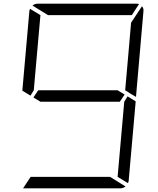

<svg xmlns="http://www.w3.org/2000/svg" viewBox="-20 -1020 856 1040"><path d="M181 -735 163 -531 145 -502 101 -529 139 -959Q139 -964 143 -972L199 -938ZM671 -498 715 -471 677 -41Q677 -36 673 -28L617 -62L635 -265L653 -469ZM757 -959 717 -500V-495L683 -515L673 -522L658 -531L676 -735L690 -897L749 -986Q759 -975 757 -959ZM629 -469H405H199L161 -492L187 -531H411H617L655 -508ZM240 -938 156 -990Q169 -1000 184 -1000H452H720Q729 -1000 733 -998L694 -938H446ZM576 -62 660 -10Q647 0 632 0H364H105L146 -62H370Z"/></svg>

Font: DSEG7 Modern
Style: Light Italic
Weight: 300
Italic angle: -5°
Designer: Keshikan(Twitter:@keshinomi_88pro)
Version: Version 0.46